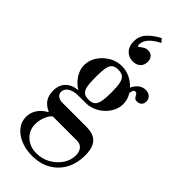

<svg xmlns="http://www.w3.org/2000/svg" viewBox="-336 -812 1190 1190"><g transform="rotate(45 259.0 -216.5)"><path d="M240 326Q184 326 139 307Q94 288 68.5 255Q43 222 43 181Q43 144 63.5 113Q84 82 120 63V59Q83 43 65 15.5Q47 -12 47 -52Q47 -102 75.5 -131Q104 -160 156 -165Q119 -187 95 -223.5Q71 -260 71 -301Q71 -343 95 -379.5Q119 -416 158 -439Q197 -462 242 -462Q280 -462 313.5 -445.5Q347 -429 371 -402Q382 -429 403 -445.5Q424 -462 450 -462Q474 -462 489 -448.5Q504 -435 504 -414Q504 -395 493 -383.5Q482 -372 463 -372Q445 -372 438.5 -381.5Q432 -391 427.5 -400Q423 -409 411 -409Q403 -409 398.5 -401.5Q394 -394 392 -375Q403 -358 408.5 -339.5Q414 -321 414 -301Q414 -260 390 -223Q366 -186 326.5 -163.5Q287 -141 242 -141H179Q139 -141 113 -125Q87 -109 87 -82Q87 -63 102 -51.5Q117 -40 142 -40H349Q392 -40 419 -26.5Q446 -13 459 16Q472 45 472 90Q472 161 443 214Q414 267 362 296.5Q310 326 240 326ZM249 296Q297 296 338.5 273Q380 250 405.5 212.5Q431 175 431 132Q431 99 415 80.5Q399 62 370 62H159Q141 75 128 107.5Q115 140 115 172Q115 226 153 261Q191 296 249 296ZM241 -168Q269 -168 284 -179.5Q299 -191 305 -220Q311 -249 311 -300Q311 -351 305 -379Q299 -407 284 -418.5Q269 -430 241 -430Q214 -430 199.5 -419Q185 -408 179.5 -380Q174 -352 174 -300Q174 -248 179.5 -219.5Q185 -191 199.5 -179.5Q214 -168 241 -168ZM293 -759 313 -736Q264 -711 242.5 -685Q221 -659 221 -630Q221 -623 222.5 -620.5Q224 -618 225 -618Q230 -618 238.5 -625Q247 -632 259.5 -639Q272 -646 288 -646Q308 -646 322 -632.5Q336 -619 336 -593Q336 -563 317 -546Q298 -529 268 -529Q232 -529 208 -554Q184 -579 184 -622Q184 -667 212.5 -699Q241 -731 293 -759Z"/></g></svg>

Font: Libre Bodoni
Style: Regular
Weight: 400
Designer: Pablo Impallari, Rodrigo Fuenzalida
Foundry: Impallari Type
Version: Version 2.005;gftools[0.9.23]